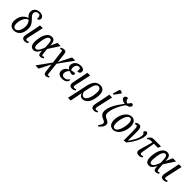

<svg xmlns="http://www.w3.org/2000/svg" viewBox="410 -2641 4719 4719"><g transform="rotate(45 2769.0 -281.5)"><path d="M196 10C322 10 403 -78 422 -215C443 -363 390 -427 319 -502C265 -559 232 -582 241 -649C247 -689 279 -720 333 -720C399 -720 411 -665 402 -598C441 -598 469 -618 474 -659C481 -706 442 -765 344 -765C247 -765 176 -715 165 -635C153 -547 196 -509 241 -465C138 -430 61 -357 41 -214C21 -71 86 10 196 10ZM202 -41C143 -41 114 -106 129 -213C148 -348 212 -417 271 -439C313 -396 351 -332 334 -216C318 -105 268 -41 202 -41Z M579 10C616 10 644 -3 674 -22L661 -57C643 -48 628 -42 607 -42C577 -42 560 -57 574 -119L666 -536H571L488 -125C469 -30 504 10 579 10Z M881 10C960 10 1002 -54 1038 -126H1042C1050 -31 1056 6 1116 6C1152 6 1186 -13 1208 -26L1193 -61C1179 -53 1159 -46 1148 -46C1120 -46 1116 -82 1104 -252L1288 -536H1177L1101 -369H1096C1094 -511 1045 -546 977 -546C876 -546 795 -450 767 -257C740 -65 791 10 881 10ZM904 -54C848 -54 837 -124 857 -266C877 -410 916 -484 972 -484C1031 -484 1039 -410 1044 -240C1019 -182 977 -54 904 -54Z M1185 240H1296L1447 -56L1472 149C1480 220 1498 246 1550 246C1575 246 1600 235 1632 214L1619 179C1607 186 1591 194 1580 194C1560 194 1558 176 1551 108L1522 -155L1794 -536H1683L1516 -207L1489 -449C1480 -520 1463 -539 1412 -539C1384 -539 1353 -531 1315 -507L1328 -472C1339 -479 1360 -487 1372 -487C1388 -487 1394 -480 1399 -441L1439 -115Z M1876 10C1970 10 2032 -33 2042 -90C2046 -109 2039 -121 2032 -127C1996 -69 1953 -45 1901 -45C1824 -45 1807 -100 1816 -149C1828 -215 1868 -246 1885 -258C1922 -242 1944 -235 1965 -235C1992 -235 2015 -254 2019 -277C2022 -299 2014 -311 2007 -315C1975 -315 1940 -307 1900 -298C1880 -302 1863 -347 1873 -401C1884 -466 1924 -497 1968 -497C2025 -497 2024 -442 2014 -384C2079 -384 2098 -414 2104 -445C2113 -496 2087 -546 1981 -546C1893 -546 1802 -497 1785 -399C1775 -336 1798 -295 1843 -276L1842 -273C1789 -254 1739 -212 1727 -137C1712 -54 1761 10 1876 10Z M2225 10C2262 10 2290 -3 2320 -22L2307 -57C2289 -48 2274 -42 2253 -42C2223 -42 2206 -57 2220 -119L2312 -536H2217L2134 -125C2115 -30 2150 10 2225 10Z M2427 -291 2380 -66 2314 236H2409L2471 -84H2473C2489 -16 2540 10 2586 10C2689 10 2781 -82 2808 -278C2833 -455 2781 -546 2661 -546C2532 -546 2461 -452 2427 -291ZM2574 -44C2531 -44 2500 -82 2484 -148L2515 -293C2540 -412 2572 -494 2646 -494C2721 -494 2739 -420 2719 -278C2695 -108 2631 -44 2574 -44Z M3048 -606 3166 -764 3167 -776C3138 -810 3082 -828 3066 -776L3020 -620ZM2987 10C3024 10 3052 -3 3082 -22L3069 -57C3051 -48 3036 -42 3015 -42C2985 -42 2968 -57 2982 -119L3074 -536H2979L2896 -125C2877 -30 2912 10 2987 10Z M3338 209C3420 141 3449 95 3449 36C3449 -10 3423 -39 3349 -69C3284 -96 3261 -126 3261 -184C3261 -313 3352 -519 3453 -644C3542 -661 3574 -705 3574 -742C3574 -765 3557 -780 3516 -782C3491 -753 3467 -724 3444 -695C3392 -705 3367 -745 3362 -803C3329 -804 3281 -797 3274 -745C3266 -692 3325 -655 3405 -646C3270 -471 3172 -305 3172 -167C3172 -82 3214 -33 3318 7C3355 21 3373 39 3373 68C3373 98 3361 128 3310 185Z M3647 10C3822 10 3905 -211 3905 -355C3905 -490 3839 -546 3757 -546C3584 -546 3497 -332 3497 -181C3497 -53 3558 10 3647 10ZM3659 -38C3616 -38 3588 -72 3588 -161C3588 -282 3640 -497 3744 -497C3787 -497 3814 -462 3814 -372C3814 -253 3765 -38 3659 -38Z M3923 -506 3933 -466C3948 -476 3960 -479 3974 -479C4027 -479 4024 -433 4023 9L4104 -1C4183 -94 4324 -298 4324 -458C4324 -518 4304 -542 4272 -542C4243 -542 4218 -521 4214 -472C4242 -473 4260 -451 4260 -401C4260 -315 4183 -158 4099 -60H4097C4108 -453 4112 -539 4020 -539C3983 -539 3951 -528 3923 -506Z M4553 10C4590 10 4618 -3 4648 -22L4635 -57C4617 -48 4602 -42 4581 -42C4551 -42 4538 -57 4548 -119L4605 -458H4748L4774 -536H4533C4452 -536 4424 -504 4383 -432L4412 -422C4438 -448 4464 -458 4486 -458H4557L4459 -115C4432 -20 4478 10 4553 10Z M4892 10C4971 10 5013 -54 5049 -126H5053C5061 -31 5067 6 5127 6C5163 6 5197 -13 5219 -26L5204 -61C5190 -53 5170 -46 5159 -46C5131 -46 5127 -82 5115 -252L5299 -536H5188L5112 -369H5107C5105 -511 5056 -546 4988 -546C4887 -546 4806 -450 4778 -257C4751 -65 4802 10 4892 10ZM4915 -54C4859 -54 4848 -124 4868 -266C4888 -410 4927 -484 4983 -484C5042 -484 5050 -410 5055 -240C5030 -182 4988 -54 4915 -54Z M5404 10C5441 10 5469 -3 5499 -22L5486 -57C5468 -48 5453 -42 5432 -42C5402 -42 5385 -57 5399 -119L5491 -536H5396L5313 -125C5294 -30 5329 10 5404 10Z"/></g></svg>

Font: Noto Serif ExtraCondensed
Style: Italic
Weight: 400
Width: 2
Italic angle: -12°
Designer: Monotype Design Team
Foundry: Monotype Imaging Inc.
Version: Version 2.014